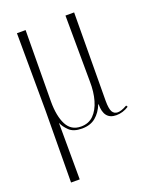

<svg xmlns="http://www.w3.org/2000/svg" viewBox="-144 -617 749 937"><g transform="rotate(-20 230.0 -148.5)"><path d="M60 239 63 -134 61 -536H106L103 -166Q103 -90 126 -45.5Q149 -1 200 -1Q240 -1 265.5 -26.5Q291 -52 303.5 -95.5Q316 -139 315 -193L313 -536H358L355 -78Q355 -37 364 -21Q373 -5 392 -5Q400 -5 411.5 -8.5Q423 -12 441 -22L446 -14Q415 6 381 6Q316 6 317 -74H315Q300 -36 272.5 -13Q245 10 201 10Q157 10 135 -11.5Q113 -33 105 -53H104L105 239Z"/></g></svg>

Font: Noto Serif Display ExtraCondensed ExtraLight
Style: Regular
Weight: 200
Width: 2
Designer: Monotype Design Team
Foundry: Monotype Imaging Inc.
Version: Version 2.009